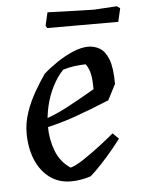

<svg xmlns="http://www.w3.org/2000/svg" viewBox="-47 -635 504 686"><g transform="rotate(-5 204.5 -292.5)"><path d="M180 12Q136 12 103.5 -12.5Q71 -37 54 -79Q37 -121 37 -173Q37 -210 49.5 -247Q62 -284 81.5 -318Q101 -352 120 -379Q141 -398 169 -417Q197 -436 227.5 -449Q258 -462 283 -462Q305 -462 324 -451Q343 -440 355 -410Q367 -380 367 -321L338 -265Q271 -237 212.5 -216.5Q154 -196 87 -182L85 -210Q140 -227 187 -252Q234 -277 289 -309Q289 -324 288 -339.5Q287 -355 283 -370Q279 -385 269 -400Q249 -400 228 -397Q207 -394 187 -388Q165 -365 148.5 -332.5Q132 -300 123.5 -263.5Q115 -227 115 -191Q115 -144 131 -102.5Q147 -61 183 -37Q202 -42 232 -62Q262 -82 292.5 -105.5Q323 -129 343 -146L364 -125Q352 -109 333.5 -86.5Q315 -64 293.5 -41Q272 -18 252 0Q234 6 216 9Q198 12 180 12ZM143 -541 138 -550 149 -597Q173 -596 208 -595Q243 -594 274 -593Q305 -592 316 -592L398 -597L409 -589L398 -541Z"/></g></svg>

Font: Labrada
Style: Italic
Weight: 400
Italic angle: -7°
Designer: Mercedes Jáuregui
Foundry: Omnibus-Type Team
Version: Version 1.000